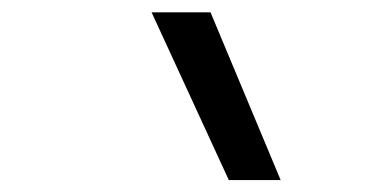

<svg xmlns="http://www.w3.org/2000/svg" viewBox="-20 -815 626 313"><path d="M353 -521.5 227.1 -794.9H323.2L437.5 -521.5Z"/></svg>

Font: Cascadia Code NF SemiLight
Style: Italic
Weight: 350
Italic angle: -10°
Monospace: yes
Designer: Aaron Bell
Foundry: Saja Typeworks
Version: Version 2404.023; ttfautohint (v1.8.4)